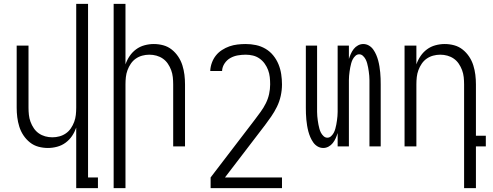

<svg xmlns="http://www.w3.org/2000/svg" viewBox="-20 -755 2540 990"><path d="M373 215V-97Q365 -74 351.5 -54Q338 -34 318.5 -19.5Q299 -5 275 1.5Q251 8 227 8Q202 8 178 1.5Q154 -5 134.5 -20.5Q115 -36 101 -57Q87 -78 79.5 -102Q72 -126 69 -150.5Q66 -175 66 -200V-520H127V-200Q127 -181 129 -162.5Q131 -144 137.5 -126.5Q144 -109 154.5 -93.5Q165 -78 180 -67.5Q195 -57 213 -52Q231 -47 250 -47Q269 -47 287 -52Q305 -57 320 -67.5Q335 -78 345.5 -93.5Q356 -109 362.5 -126.5Q369 -144 371 -162.5Q373 -181 373 -200V-735H434V160H485V215Z M566 215V-735H627V-423Q635 -446 648.5 -466Q662 -486 681.5 -500.5Q701 -515 725 -521.5Q749 -528 773 -528Q798 -528 822 -521.5Q846 -515 865.5 -499.5Q885 -484 899 -463Q913 -442 920.5 -418Q928 -394 931 -369.5Q934 -345 934 -320V0H873V-320Q873 -339 871 -357.5Q869 -376 862.5 -393.5Q856 -411 845.5 -426.5Q835 -442 820 -452.5Q805 -463 787 -468Q769 -473 750 -473Q731 -473 713 -468Q695 -463 680 -452.5Q665 -442 654.5 -426.5Q644 -411 637.5 -393.5Q631 -376 629 -357.5Q627 -339 627 -320V215Z M1434 215H1066V160L1294 -138Q1309 -158 1324 -178.5Q1339 -199 1350.5 -222Q1362 -245 1367.5 -270Q1373 -295 1373 -320Q1373 -339 1371 -357.5Q1369 -376 1362.5 -393.5Q1356 -411 1345 -426.5Q1334 -442 1318.5 -453Q1303 -464 1284.5 -468.5Q1266 -473 1247 -473Q1227 -473 1206.5 -469.5Q1186 -466 1168 -456Q1150 -446 1138 -428Q1126 -410 1125 -389H1064Q1065 -411 1072.5 -431.5Q1080 -452 1093 -468.5Q1106 -485 1124.5 -497Q1143 -509 1163 -516Q1183 -523 1204.5 -525.5Q1226 -528 1247 -528Q1274 -528 1300 -522.5Q1326 -517 1349 -503.5Q1372 -490 1389 -469Q1406 -448 1416 -423.5Q1426 -399 1430 -372.5Q1434 -346 1434 -320Q1434 -290 1427.5 -260.5Q1421 -231 1408 -204.5Q1395 -178 1378 -153.5Q1361 -129 1343 -105H1342V-104L1140 160H1434Z M1647 8Q1631 8 1617.5 0Q1604 -8 1595 -21Q1586 -34 1580 -48Q1574 -62 1570 -77Q1566 -92 1563.5 -107.5Q1561 -123 1559.5 -138.5Q1558 -154 1557.5 -169.5Q1557 -185 1557 -200V-520H1615V-200Q1615 -189 1615 -178Q1615 -167 1616 -156Q1617 -145 1618.5 -134Q1620 -123 1622 -112.5Q1624 -102 1627 -91Q1630 -80 1635 -70.5Q1640 -61 1648.5 -53Q1657 -45 1668 -45Q1679 -45 1687.5 -53Q1696 -61 1701 -70.5Q1706 -80 1709 -91Q1712 -102 1714 -112.5Q1716 -123 1717.5 -134Q1719 -145 1720 -156Q1721 -167 1721 -178Q1721 -189 1721 -200V-520H1779V-451Q1783 -464 1789 -477.5Q1795 -491 1804 -502.5Q1813 -514 1826 -521Q1839 -528 1853 -528Q1869 -528 1882.5 -520Q1896 -512 1905 -499Q1914 -486 1920 -472Q1926 -458 1930 -443Q1934 -428 1936.5 -412.5Q1939 -397 1940.5 -381.5Q1942 -366 1942.5 -350.5Q1943 -335 1943 -320V0H1885V-320Q1885 -331 1885 -342Q1885 -353 1884 -364Q1883 -375 1881.5 -386Q1880 -397 1878 -407.5Q1876 -418 1873 -429Q1870 -440 1865 -449.5Q1860 -459 1851.5 -467Q1843 -475 1832 -475Q1821 -475 1812.5 -467Q1804 -459 1799 -449.5Q1794 -440 1791 -429Q1788 -418 1786 -407.5Q1784 -397 1782.5 -386Q1781 -375 1780 -364Q1779 -353 1779 -342Q1779 -331 1779 -320V0H1721V-69Q1717 -56 1711 -42.5Q1705 -29 1696 -17.5Q1687 -6 1674 1Q1661 8 1647 8Z M2373 215V-320Q2373 -339 2371 -357.5Q2369 -376 2362.5 -393.5Q2356 -411 2345.5 -426.5Q2335 -442 2320 -452.5Q2305 -463 2287 -468Q2269 -473 2250 -473Q2231 -473 2213 -468Q2195 -463 2180 -452.5Q2165 -442 2154.5 -426.5Q2144 -411 2137.5 -393.5Q2131 -376 2129 -357.5Q2127 -339 2127 -320V0H2066V-520H2127V-423Q2135 -446 2148.5 -466Q2162 -486 2181.5 -500.5Q2201 -515 2225 -521.5Q2249 -528 2273 -528Q2298 -528 2322 -521.5Q2346 -515 2365.5 -499.5Q2385 -484 2399 -463Q2413 -442 2420.5 -418Q2428 -394 2431 -369.5Q2434 -345 2434 -320V-55H2485V0H2434V215Z"/></svg>

Font: Iosevka Term Curly Light
Style: Regular
Weight: 300
Designer: Belleve Invis
Foundry: Belleve Invis
Version: Version 32.3.0